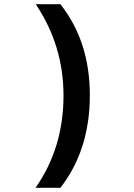

<svg xmlns="http://www.w3.org/2000/svg" viewBox="-20 -734 640 919"><path d="M151 -714Q284 -516 284 -277Q284 -26 150 165H269Q410 -16 410 -278Q410 -536 269 -714Z"/></svg>

Font: Noto Sans Mono UI
Style: Bold
Weight: 700
Designer: Monotype Design team
Foundry: Monotype Imaging Inc.
Version: 1.000